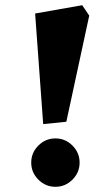

<svg xmlns="http://www.w3.org/2000/svg" viewBox="-20 -703 423 738"><path d="M127.5 -12.5Q100 -40 100 -78Q100 -116 127.5 -143.5Q155 -171 193 -171Q231 -171 258.5 -143.5Q286 -116 286 -78Q286 -40 258.5 -12.5Q231 15 193 15Q155 15 127.5 -12.5ZM296 -683 323 -643 235 -235 146 -226 115 -651Z"/></svg>

Font: Joti One
Style: Regular
Weight: 400
Designer: Eduardo Rodriguez Tunni
Foundry: Eduardo Rodriguez Tunni
Version: Version 1.001